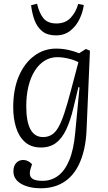

<svg xmlns="http://www.w3.org/2000/svg" viewBox="-20 -781 579 1031"><path d="M407 -312 401 -313 374 -201Q358 -133 335.5 -85.5Q313 -38 280.5 -13.5Q248 11 200 11Q147 11 114 -18.5Q81 -48 66 -97Q51 -146 51 -205Q51 -301 81 -371.5Q111 -442 163.5 -481Q216 -520 281 -520Q313 -520 344.5 -513.5Q376 -507 405 -495L441 -518L463 -509L445 -88Q443 -30 432 19Q421 68 401.5 107Q382 146 353 173.5Q324 201 285.5 215.5Q247 230 199 230Q168 230 141.5 224Q115 218 94.5 206.5Q74 195 63 178Q52 161 52 139Q52 110 67 94Q82 78 105 78Q114 78 122.5 81Q131 84 138.5 89Q146 94 152 101L144 126Q138 146 141.5 160.5Q145 175 161 182.5Q177 190 209 190Q256 190 292.5 162.5Q329 135 352.5 78Q376 21 384 -69ZM211 -45Q237 -45 257 -57Q277 -69 293 -96.5Q309 -124 325 -172Q341 -220 360 -292L401 -447Q379 -459 347 -466.5Q315 -474 287 -474Q251 -474 220.5 -455.5Q190 -437 167.5 -402Q145 -367 133 -318.5Q121 -270 121 -211Q121 -128 143.5 -86.5Q166 -45 211 -45ZM280 -591Q234 -591 206.5 -613.5Q179 -636 165.5 -672.5Q152 -709 147 -753L179 -761Q191 -709 214 -682Q237 -655 283 -655Q331 -655 359.5 -685.5Q388 -716 400 -760L430 -754Q425 -716 407 -678.5Q389 -641 357.5 -616Q326 -591 280 -591Z"/></svg>

Font: Literata 24pt Light
Style: Italic
Weight: 300
Italic angle: -2°
Designer: Latin by Veronika Burian and Jose Scaglione. Greek by Irene Vlachou. Cyrillic by Vera Evstafieva
Foundry: TypeTogether
Version: Version 3.103;gftools[0.9.29]